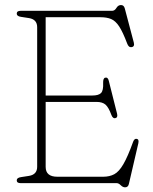

<svg xmlns="http://www.w3.org/2000/svg" viewBox="-20 -744 620 780"><path d="M48 -688.5Q48 -700 63.5 -700H435Q446 -700 453 -711.8Q460 -723.5 471.5 -723.5Q483.5 -723.5 487 -709.5L523.5 -571.5Q528 -554.5 514.5 -552.5Q502.5 -550.5 496.5 -567.5Q479 -614 464 -636.8Q449 -659.5 431.2 -666.8Q413.5 -674 388.5 -674H165.5V-356H355.5Q380.5 -356 390.5 -366.2Q400.5 -376.5 399 -407Q398.5 -426.5 407.5 -428.5Q418.5 -431 422 -415.5L455.5 -282.5Q459.5 -266.5 448.5 -264Q438.5 -261.5 432.5 -277Q421.5 -307.5 408.8 -318.8Q396 -330 372 -330H165.5V-66Q165.5 -26 213 -26H399Q425 -26 444.2 -36.2Q463.5 -46.5 481.2 -77Q499 -107.5 521 -168.5Q526 -181.5 535 -180Q545.5 -178.5 542 -162L503.5 3.5Q500.5 17 488 17Q479 17 470.5 8.5Q462 0 454 0H63.5Q48 0 48 -11.5Q48 -22 65.5 -24.5L98 -29.5Q131 -35 131 -66.5V-633.5Q131 -665 98 -670.5L65.5 -675.5Q48 -678 48 -688.5Z"/></svg>

Font: Fraunces 72pt S100 Thin
Style: Regular
Weight: 100
Version: Version 1.000; ttfautohint (v1.8.3)